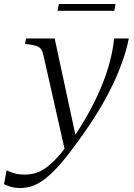

<svg xmlns="http://www.w3.org/2000/svg" viewBox="-107 -708 670 959"><path d="M218 47 248 14 273 -19 166 -516H23L18 -489L34 -487Q61 -483 75.5 -478Q90 -473 97.5 -463Q105 -453 109 -436ZM262 -24 237 6Q203 53 174.5 83.5Q146 114 120 132Q94 150 68.5 157Q43 164 15 164Q-18 164 -42 155.5Q-66 147 -74 143L-87 212Q-78 217 -57 224Q-36 231 -3 231Q29 231 60 219Q91 207 124 180.5Q157 154 195 110.5Q233 67 279 3Q312 -42 344.5 -90.5Q377 -139 406.5 -190.5Q436 -242 461 -295Q486 -348 505.5 -403.5Q525 -459 536 -514V-516H463Q457 -455 439.5 -391.5Q422 -328 395 -265Q368 -202 334 -141Q300 -80 262 -24ZM187 -688H470L464 -654H180Z"/></svg>

Font: Roboto Serif 120pt Expanded Light
Style: Italic
Weight: 300
Width: 7
Italic angle: -10°
Designer: Greg Gazdowicz
Foundry: Commercial Type
Version: Version 1.008